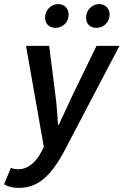

<svg xmlns="http://www.w3.org/2000/svg" viewBox="-67 -716 603 937"><path d="M25 201C119 201 183 142 250 15L516 -492H404L285 -247C264 -204 241 -150 220 -107H216C213 -150 210 -204 204 -247L173 -492H60L147 1L134 26C107 79 66 110 24 110C9 110 -3 108 -14 103L-47 183C-29 195 -3 201 25 201ZM204 -580C240 -580 268 -608 268 -644C268 -676 246 -696 217 -696C181 -696 153 -666 153 -630C153 -598 175 -580 204 -580ZM403 -580C439 -580 468 -608 468 -644C468 -676 446 -696 417 -696C381 -696 353 -666 353 -630C353 -598 374 -580 403 -580Z"/></svg>

Font: Source Sans Pro Semibold
Style: Italic
Weight: 600
Italic angle: -11°
Designer: Paul D. Hunt
Foundry: Adobe Systems Incorporated
Version: Version 3.006;hotconv 1.0.111;makeotfexe 2.5.65597